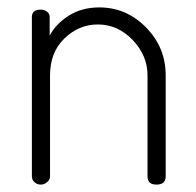

<svg xmlns="http://www.w3.org/2000/svg" viewBox="-20 -498 528 518"><path d="M66 -22V-452Q66 -472 90 -472Q100 -472 107 -466.5Q114 -461 114 -452V-402Q131 -434 166 -456Q201 -478 248 -478Q321 -478 374 -424Q427 -370 427 -295V-22Q427 0 402 0Q378 0 378 -22V-295Q378 -348 338 -390Q298 -432 244 -432Q193 -432 154 -394.5Q115 -357 115 -295V-22Q115 -14 107.5 -7Q100 0 90 0Q80 0 73 -6.5Q66 -13 66 -22Z"/></svg>

Font: Terminal Dosis
Style: Light
Weight: 300
Designer: EdgarTolentino, PabloImpallari, IginoMarini
Foundry: EdgarTolentino, PabloImpallari, IginoMarini
Version: Version 1.006